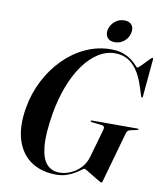

<svg xmlns="http://www.w3.org/2000/svg" viewBox="-95 -957 886 1044"><g transform="rotate(10 348.0 -435.0)"><path d="M462.5 -713Q504.5 -713 533 -701.8Q561.5 -690.5 579.5 -676.2Q597.5 -662 607 -651Q616.5 -640 620.5 -640Q624 -640 634.2 -650Q644.5 -660 657 -673.2Q669.5 -686.5 679.5 -696.5Q689.5 -706.5 692 -706.5Q694.5 -706.5 695.5 -704.5Q696.5 -702.5 696.5 -698L677.5 -491Q677.5 -486.5 676.5 -485Q675.5 -483.5 673.5 -483.5Q672 -483.5 670.5 -485Q669 -486.5 667.5 -490.5L652.5 -538Q635 -593.5 611 -628.2Q587 -663 556.8 -679.2Q526.5 -695.5 489.5 -695.5Q440.5 -695.5 396.2 -667.5Q352 -639.5 315 -588.2Q278 -537 251.5 -467.5Q225 -398 210.5 -315.5Q191 -200 197.5 -131.8Q204 -63.5 231.2 -33.8Q258.5 -4 300.5 -4Q332 -4 363.2 -17.5Q394.5 -31 418.5 -56.8Q442.5 -82.5 452.5 -118.5L497 -275Q500 -285 496.8 -291.2Q493.5 -297.5 483 -298.5L428 -304.5Q423.5 -305.5 422.2 -306.5Q421 -307.5 421 -309.5Q421 -311.5 422.8 -312.5Q424.5 -313.5 427.5 -313.5H680Q683 -313.5 684 -312.5Q685 -311.5 685 -310.5Q685 -308.5 683.8 -307.5Q682.5 -306.5 678 -305.5L640.5 -297.5Q633 -296 628 -290.5Q623 -285 620 -275.5L543 -2Q541.5 5 539.8 7.2Q538 9.5 534.5 9.5Q532.5 9.5 522.2 3.5Q512 -2.5 498 -11Q484 -19.5 469.8 -28.2Q455.5 -37 445.2 -42.8Q435 -48.5 433 -48.5Q429.5 -48.5 418.2 -39.8Q407 -31 388.2 -19.5Q369.5 -8 344 1Q318.5 10 285.5 10Q205 10 148.2 -28Q91.5 -66 67.8 -139.5Q44 -213 62 -319Q76 -401 113 -472.8Q150 -544.5 203.8 -598.2Q257.5 -652 323.8 -682.5Q390 -713 462.5 -713ZM474.5 -754.5Q446 -754.5 433 -772.2Q420 -790 426.5 -817.5Q434 -845 456.2 -862.8Q478.5 -880.5 506.5 -880.5Q535.5 -880.5 548.8 -862.8Q562 -845 554.5 -817.5Q548 -790 525.8 -772.2Q503.5 -754.5 474.5 -754.5Z"/></g></svg>

Font: Fraunces 120pt SemiBold
Style: Italic
Weight: 600
Italic angle: -16°
Version: Version 1.000;[b76b70a41]